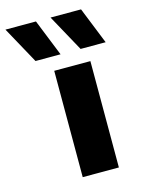

<svg xmlns="http://www.w3.org/2000/svg" viewBox="-218 -805 651 872"><g transform="rotate(-15 107.5 -369.0)"><path d="M230.6 -500V0H60.6V-500ZM107.8 -565H-10L-105 -738H38.4ZM319.8 -565H202L107 -738H250.4Z"/></g></svg>

Font: Work Sans
Style: Regular
Weight: 400
Designer: Wei Huang
Foundry: Wei Huang
Version: Version 2.006; ttfautohint (v1.8.1.43-b0c9)